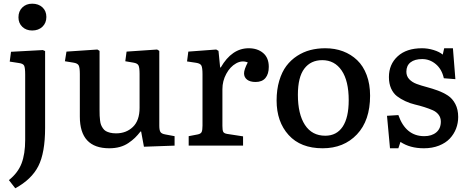

<svg xmlns="http://www.w3.org/2000/svg" viewBox="-20 -782 2509 1031"><path d="M152.8 -618.2Q120.6 -618.2 99.9 -637.9Q79.1 -657.7 79.1 -689Q79.1 -721.7 99.9 -741.9Q120.6 -762.2 152.8 -762.2Q186.5 -762.2 207.8 -742.7Q229 -723.1 229 -690.9Q229 -658.7 207.8 -638.4Q186.5 -618.2 152.8 -618.2ZM62 229 27.8 185.1Q76.2 146.5 95.7 95.7Q115.2 44.9 115.2 -30.8V-381.8Q115.2 -418 109.6 -429.4Q104 -440.9 80.1 -443.8L32.2 -451.2L39.1 -503.9L210 -513.2L222.2 -507.8V-95.2Q222.2 38.6 185.8 110.1Q149.4 181.6 62 229Z M566.9 14.2Q408.7 14.2 408.7 -155.8V-384.8Q408.7 -418.9 402.6 -430.7Q396.5 -442.4 373.5 -445.8L328.6 -453.1L336.9 -504.9L502.9 -516.1L514.6 -508.8V-189.9Q514.6 -171.9 515.1 -161.1Q515.6 -150.4 517.3 -135.5Q519 -120.6 522.5 -111.8Q525.9 -103 532.5 -93.3Q539.1 -83.5 548.3 -78.1Q557.6 -72.8 571.5 -69.3Q585.4 -65.9 603.5 -65.9Q657.7 -65.9 693.6 -100.3Q729.5 -134.8 729.5 -203.1V-384.8Q729.5 -419.4 723.6 -430.9Q717.8 -442.4 695.8 -445.8L652.8 -453.1L659.7 -504.9L823.7 -516.1L835.4 -508.8V-106.9Q835.4 -83 841.6 -73.2Q847.7 -63.5 867.7 -60.1L917.5 -50.8V0L752.9 5.9L737.8 -76.2H734.9Q719.2 -56.2 704.6 -42Q689.9 -27.8 669.4 -13.9Q648.9 0 623.3 7.1Q597.7 14.2 566.9 14.2Z M993.2 0V-50.8L1041.5 -60.1Q1058.6 -63.5 1063 -73.7Q1067.4 -84 1067.4 -107.9V-382.8Q1067.4 -418 1061.5 -429.7Q1055.7 -441.4 1033.2 -444.8L984.4 -452.1L991.2 -504.9L1141.1 -516.1L1153.3 -508.8L1162.1 -419.9H1165.5Q1225.1 -522.9 1315.4 -522.9Q1362.8 -522.9 1393.1 -497.3Q1423.3 -471.7 1423.3 -422.9Q1423.3 -384.8 1405.5 -363.3Q1387.7 -341.8 1352.5 -341.8Q1322.8 -341.8 1306.6 -354.5Q1290.5 -367.2 1290.5 -388.2Q1290.5 -408.7 1310.5 -446.8Q1279.8 -459.5 1247.8 -441.7Q1215.8 -423.8 1195.1 -385.5Q1174.3 -347.2 1174.3 -303.2V-106Q1174.3 -83 1178.5 -74.5Q1182.6 -65.9 1199.2 -63L1285.2 -49.8V0Z M1712.4 14.2Q1594.2 14.2 1529.8 -57.1Q1465.3 -128.4 1465.3 -242.2Q1465.3 -300.8 1479.5 -348.4Q1493.7 -396 1517.8 -428Q1542 -460 1575.4 -481.7Q1608.9 -503.4 1646.5 -513.2Q1684.1 -522.9 1726.6 -522.9Q1778.3 -522.9 1821.8 -506.6Q1865.2 -490.2 1897.9 -459Q1930.7 -427.7 1949 -378.9Q1967.3 -330.1 1967.3 -268.1Q1967.3 -134.8 1896.7 -60.3Q1826.2 14.2 1712.4 14.2ZM1726.6 -53.2Q1787.6 -53.2 1820.1 -101.8Q1852.5 -150.4 1852.5 -244.1Q1852.5 -347.7 1814.7 -403.3Q1776.9 -459 1710.4 -459Q1648.9 -459 1614.3 -413.6Q1579.6 -368.2 1579.6 -272.9Q1579.6 -169.4 1617.4 -111.3Q1655.3 -53.2 1726.6 -53.2Z M2074.2 14.2 2058.1 -160.2 2119.1 -164.1Q2158.7 -50.8 2258.3 -50.8Q2298.3 -50.8 2322.8 -71.3Q2347.2 -91.8 2347.2 -128.9Q2347.2 -150.4 2335.2 -166Q2323.2 -181.6 2303.7 -190.2Q2284.2 -198.7 2259 -206.8Q2233.9 -214.8 2207.8 -220.9Q2181.6 -227.1 2156.5 -238.8Q2131.3 -250.5 2111.8 -265.4Q2092.3 -280.3 2080.3 -306.6Q2068.4 -333 2068.4 -368.2Q2068.4 -436.5 2115.5 -479.7Q2162.6 -522.9 2246.1 -522.9Q2277.3 -522.9 2308.3 -513.4Q2339.4 -503.9 2357.4 -488.8L2365.2 -522.9H2412.1L2425.3 -356.9L2363.3 -361.8Q2352.5 -410.6 2320.1 -437.7Q2287.6 -464.8 2247.1 -464.8Q2207 -464.8 2184.6 -447.3Q2162.1 -429.7 2162.1 -397Q2162.1 -373 2177.5 -356.7Q2192.9 -340.3 2217.3 -331.3Q2241.7 -322.3 2271.5 -314.5Q2301.3 -306.6 2331.1 -295.7Q2360.8 -284.7 2385.3 -268.8Q2409.7 -252.9 2425 -223.6Q2440.4 -194.3 2440.4 -153.8Q2440.4 -121.1 2429 -91.3Q2417.5 -61.5 2395.3 -37.8Q2373 -14.2 2337.2 0Q2301.3 14.2 2256.3 14.2Q2181.2 14.2 2130.4 -20L2119.1 14.2Z"/></svg>

Font: Literata Book Medium
Style: Regular
Weight: 500
Designer: Latin by Veronika Burian and Jose Scaglione. Greek by Irene Vlachou. Cyrillic by Vera Evstafieva
Foundry: TypeTogether
Version: Version 2.003;PS 002.003;hotconv 1.0.88;makeotf.lib2.5.64775